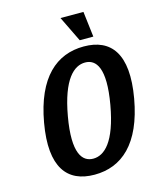

<svg xmlns="http://www.w3.org/2000/svg" viewBox="-132 -991 893 1091"><g transform="rotate(-15 315.0 -445.0)"><path d="M476 -350C439 -140 369 -80 304 -80C239 -80 189 -140 226 -350C263 -560 334 -620 399 -620C464 -620 513 -560 476 -350ZM616 -350C661 -605 575 -710 415 -710C255 -710 131 -605 86 -350C41 -95 128 10 288 10C448 10 571 -95 616 -350ZM330 -900 403 -750H483L465 -900Z"/></g></svg>

Font: Scada
Style: Bold Italic
Weight: 700
Designer: Jovanny Lemonad
Foundry: Jovanny Lemonad
Version: Version 3.005